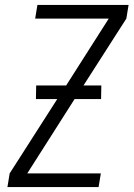

<svg xmlns="http://www.w3.org/2000/svg" viewBox="-20 -755 540 775"><path d="M10 0 19 -55 211 -355H125L126 -410H247L419 -680H122L131 -735H499L490 -680L317 -410H389L388 -355H281L90 -55H387L378 0Z"/></svg>

Font: Iosevka SS18 Light
Style: Italic
Weight: 300
Italic angle: -9°
Monospace: yes
Designer: Belleve Invis
Foundry: Belleve Invis
Version: Version 25.1.1; ttfautohint (v1.8.4)